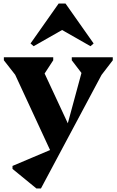

<svg xmlns="http://www.w3.org/2000/svg" viewBox="-20 -822 664 1093"><path d="M286 77.6 46.2 -440H96V-358.6L2 -478.8V-496H283V-478.8L217.6 -378.4H204.4V-467L382 -85.8L352.8 -71.4L465.4 -486.4V-389.6H456.8L388.6 -478.8V-496H622V-478.8L532 -361.6V-440H581.8L213 251H187.4L51.2 139.6V122.6L291.8 20.8ZM171.6 -559 153.8 -574.6 313.8 -801.8H353L513 -574.6L495.2 -559L327.4 -654.6H339.4Z"/></svg>

Font: Platypi Light
Style: Regular
Weight: 300
Designer: David Sargent
Foundry: Bolt Cutter Type
Version: Version 1.200